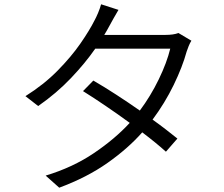

<svg xmlns="http://www.w3.org/2000/svg" viewBox="-20 -830 1040 891"><path d="M529.8 -784.2Q518.1 -765.1 506.8 -744.4Q495.6 -723.6 487.8 -710Q477.5 -690.4 463.9 -668H747.1Q785.6 -668 808.1 -676.8L868.2 -641.1Q861.8 -631.3 855.7 -616.5Q849.6 -601.6 846.2 -590.8Q826.7 -519.5 785.9 -435.5Q745.1 -351.6 688 -274.9Q720.2 -252 749.3 -229.5Q778.3 -207 803.2 -187L750 -126Q705.1 -166.5 640.1 -215.8Q574.2 -141.1 479 -74Q383.8 -6.8 254.9 41L191.9 -15.1Q317.9 -53.2 415.8 -119.4Q513.7 -185.5 582 -259.8Q527.3 -299.8 470.9 -338.1Q414.6 -376.5 365.2 -407.2L413.1 -456.1Q463.9 -426.8 519.5 -390.6Q575.2 -354.5 628.9 -316.9Q679.2 -384.3 716.8 -461.9Q754.4 -539.6 770 -604H421.9Q375.5 -537.1 309.1 -467.3Q242.7 -397.5 157.2 -337.9L98.1 -383.8Q183.6 -437.5 247.1 -502Q310.5 -566.4 353.3 -628.2Q396 -689.9 418.9 -735.8Q425.8 -748 435.1 -770Q444.3 -792 449.2 -810.1Z"/></svg>

Font: Shanggu Mono N
Style: Regular
Weight: 350
Designer: GuiWonder
Version: Version 1.021